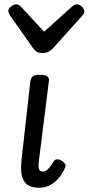

<svg xmlns="http://www.w3.org/2000/svg" viewBox="-20 -866 416 902"><path d="M164 16Q134 16 116 6.5Q98 -3 89.5 -21Q81 -39 79.5 -63Q78 -87 81 -115L123 -487Q126 -502 136 -508.5Q146 -515 168 -515Q191 -515 201.5 -507.5Q212 -500 210 -487L162 -105Q160 -89 161.5 -79Q163 -69 168 -64.5Q173 -60 181 -60Q191 -60 198.5 -65.5Q206 -71 214.5 -82Q223 -93 233 -109Q238 -117 248 -117.5Q258 -118 270 -111Q282 -104 286 -95Q290 -86 285 -77Q275 -53 258 -32Q241 -11 217.5 2.5Q194 16 164 16ZM342 -846Q352 -846 364 -835Q376 -824 376 -812Q376 -807 374 -802.5Q372 -798 367 -793L228 -638Q218 -629 207.5 -623Q197 -617 178 -617Q161 -617 151.5 -623.5Q142 -630 136 -639L26 -795Q22 -803 20.5 -807Q19 -811 19 -814Q19 -826 32.5 -836Q46 -846 56 -846Q64 -846 69.5 -842Q75 -838 81 -832L187 -717L316 -833Q322 -838 328 -842Q334 -846 342 -846Z"/></svg>

Font: Playwrite GB S
Style: Italic
Weight: 400
Italic angle: -7°
Designer: Veronika Burian, José Scaglione
Foundry: TypeTogether
Version: Version 1.000